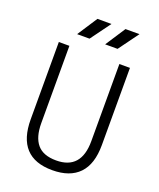

<svg xmlns="http://www.w3.org/2000/svg" viewBox="-162 -993 911 1100"><g transform="rotate(20 293.0 -442.5)"><path d="M291 9.8Q76.2 9.8 76.2 -222.7V-693.4H140.6V-222.7Q140.6 -137.2 177.2 -93.8Q213.9 -50.3 293 -50.3Q445.3 -50.3 445.3 -222.7V-693.4H509.8V-222.7Q509.8 -106.4 454.1 -48.3Q398.4 9.8 291 9.8ZM159.2 -771.5 238.8 -893.6H324.2L234.9 -771.5ZM330.1 -771.5 409.7 -893.6H495.1L405.8 -771.5Z"/></g></svg>

Font: Cascadia Code NF Light
Style: Regular
Weight: 300
Monospace: yes
Designer: Aaron Bell
Foundry: Saja Typeworks
Version: Version 2404.023; ttfautohint (v1.8.4)